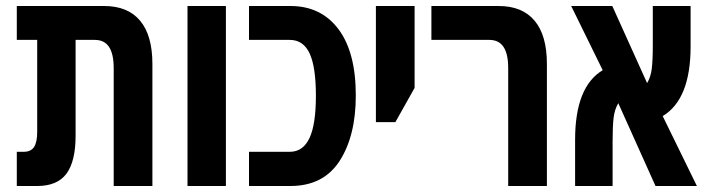

<svg xmlns="http://www.w3.org/2000/svg" viewBox="-20 -620 2368 640"><path d="M488 -407V0H359V-393Q359 -440 343.5 -463.5Q328 -487 296 -487H232V-168Q232 -82 201.5 -41Q171 0 104 0H36V-114H59Q83 -114 93.5 -130Q104 -146 104 -180V-487H36V-600H327Q406 -600 447 -551Q488 -502 488 -407Z M605 -600H733V0H605Z M810 -114H946Q990 -114 1011.5 -159.5Q1033 -205 1033 -301Q1033 -397 1012 -442Q991 -487 946 -487H810V-600H948Q1050 -600 1108 -523Q1166 -446 1166 -302Q1166 -167 1112 -83.5Q1058 0 948 0H810Z M1233 -600H1362V-327L1298 -213H1233Z M1674 -393Q1674 -440 1658.5 -463.5Q1643 -487 1611 -487H1418V-600H1642Q1721 -600 1762 -551Q1803 -502 1803 -407V0H1674Z M2165 0 2041 -276Q2029 -256 2025.5 -228.5Q2022 -201 2022 -149V0H1897V-154Q1897 -331 1989 -386L1884 -600H2021L2137 -343Q2149 -363 2152.5 -390.5Q2156 -418 2156 -470V-600H2282V-465Q2282 -289 2189 -233L2303 0Z"/></svg>

Font: Noto Sans Hebrew Cond
Style: Bold
Weight: 700
Width: 2
Designer: Monotype Design Team
Foundry: Monotype Imaging Inc.
Version: Version 1.000